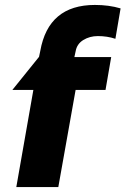

<svg xmlns="http://www.w3.org/2000/svg" viewBox="-20 -757 508 777"><path d="M364 -737Q176 -737 143 -551L138 -527L30 -393H115L46 0H216L286 -393H407L430 -526H281L286 -549Q291 -579 317 -595Q343 -611 376 -611Q414 -611 447 -600L468 -723Q421 -737 364 -737Z"/></svg>

Font: Geom ExtraBold
Style: Bold Italic
Weight: 800
Italic angle: -10°
Version: Version 1.102